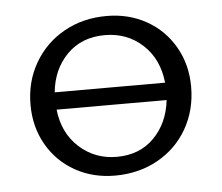

<svg xmlns="http://www.w3.org/2000/svg" viewBox="-39 -466 598 518"><g transform="rotate(-5 259.5 -207.5)"><path d="M42 -202Q42 -265 71.5 -315.5Q101 -366 152 -394.5Q203 -423 267 -423Q327 -423 375 -396Q423 -369 450.5 -321Q478 -273 478 -213Q478 -150 449 -99.5Q420 -49 368.5 -20.5Q317 8 253 8Q193 8 145 -19Q97 -46 69.5 -94Q42 -142 42 -202ZM409 -183H111Q118 -119 160.5 -80.5Q203 -42 262 -42Q324 -42 363 -81.5Q402 -121 409 -183ZM409 -230Q402 -295 360 -333.5Q318 -372 258 -372Q195 -372 155.5 -332Q116 -292 110 -230Z"/></g></svg>

Font: LXGW Bright GB
Style: Regular
Weight: 400
Designer: Christian Thalmann (Catharsis Fonts)
Foundry: LXGW / Christian Thalmann (Catharsis Fonts) / Fontworks Inc.
Version: Version 5.510